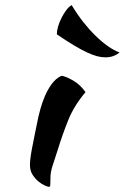

<svg xmlns="http://www.w3.org/2000/svg" viewBox="-20 -700 487 750"><path d="M97 -56Q97 -65 98.5 -79Q100 -93 104 -115Q108 -137 114.5 -168.5Q121 -200 130 -244Q132 -253 138 -275Q144 -297 154.5 -322.5Q165 -348 181 -370.5Q197 -393 220 -404Q237 -402 265.5 -385.5Q294 -369 314 -340Q270 -288 247.5 -233Q225 -178 205 -113Q194 -78 185.5 -53Q177 -28 177 -4Q177 14 176.5 22Q176 30 171 30Q168 30 156 25Q144 20 131 9.5Q118 -1 107.5 -17Q97 -33 97 -56ZM260 -680Q281 -645 304.5 -615Q328 -585 352.5 -561Q377 -537 401 -520Q425 -503 447 -495Q424 -476 392 -476Q376 -476 359 -480.5Q342 -485 319.5 -495.5Q297 -506 268.5 -523Q240 -540 202 -566Q202 -580 207 -597Q212 -614 220.5 -630.5Q229 -647 239 -660.5Q249 -674 260 -680Z"/></svg>

Font: Sweet Mavka Script
Style: Regular
Weight: 500
Designer: Pablo Impallari/Anastassiya Vishnevskaya
Foundry: Pablo Impallari/ Anastassiya Vishnevskaya
Version: Version 2.0/www.impallari.com/   behance.net/sweetcherry